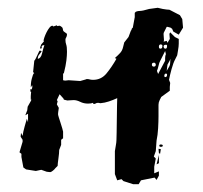

<svg xmlns="http://www.w3.org/2000/svg" viewBox="-20 -440 520 493"><path d="M416 -217V-207L394 -191L390 -183Q387 -177 387 -171V-142Q387 -128 386 -110.5Q385 -93 382 -79L380 -52L375 -38L380 -33L376 -12V5L388 0V11L382 22L377 16L342 23L336 33H322L297 25L292 20L281 23L275 7V-52L277 -64Q278 -69 278.5 -73.5Q279 -78 279 -80Q279 -83 279.5 -99.5Q280 -116 280 -135Q280 -154 280.5 -170Q281 -186 281 -188Q270 -183 259.5 -179.5Q249 -176 238 -175L232 -176Q228 -176 226 -174.5Q224 -173 221 -173Q219 -173 219 -176Q214 -174 206 -174Q195 -174 186 -178.5Q177 -183 169 -183Q167 -183 161 -182.5Q155 -182 153 -182Q150 -183 146.5 -183.5Q143 -184 143 -187L133 -198L126 -183L128 -180L126 -172L131 -163Q130 -156 129.5 -152.5Q129 -149 129 -147Q129 -145 131 -138.5Q133 -132 135.5 -124.5Q138 -117 140 -110Q142 -103 142 -102V-85L137 -81V-68L132 -55Q132 -47 130 -33Q128 -19 128 -14L122 -8Q120 -5 115.5 -1.5Q111 2 109 2L100 1L86 -4L72 -1L47 -5L40 -10L35 -37V-45L30 -49L38 -76V-81L33 -89L34 -99L38 -91Q39 -100 43.5 -116Q48 -132 49 -135L52 -126V-148L45 -144L50 -157L51 -166L60 -182V-187L59 -183V-193Q59 -197 59.5 -200Q60 -203 60 -204L58 -205V-211H59Q60 -211 61 -210Q63 -214 63 -217V-220L62 -221Q62 -219 59 -216V-217Q59 -220 59.5 -226Q60 -232 61.5 -237.5Q63 -243 64.5 -247.5Q66 -252 68 -252L65 -255L68 -284Q71 -287 76 -298.5Q81 -310 82 -310Q85 -310 87 -308Q83 -303 80 -299Q77 -295 77 -289Q85 -290 88 -303Q91 -316 94 -324H92Q86 -323 87 -319.5Q88 -316 85 -315L83 -316Q83 -318 83.5 -319.5Q84 -321 86 -326L93 -334Q92 -334 92 -336Q92 -338 94 -344Q96 -350 99.5 -357Q103 -364 107 -369Q111 -374 115 -374L117 -372L126 -375L127 -373L133 -374Q134 -374 137.5 -371.5Q141 -369 141 -367L142 -362Q143 -359 147.5 -356.5Q152 -354 152 -352Q152 -347 150 -344Q148 -341 148 -338Q148 -331 150 -325.5Q152 -320 152 -307Q152 -298 150.5 -285Q149 -272 144 -252L142 -251V-234L147 -233Q149 -233 152 -233.5Q155 -234 156 -234L186 -232L200 -236Q201 -237 204 -237Q207 -237 210.5 -236Q214 -235 219 -235Q240 -235 253.5 -251.5Q267 -268 279 -289L275 -291Q283 -298 288.5 -304Q294 -310 296 -319L299 -331L310 -345L316 -361Q318 -363 318 -365Q318 -367 321 -369L326 -396V-407L329 -410Q334 -412 340 -412Q346 -412 363 -417L385 -420L398 -417Q403 -416 408 -415.5Q413 -415 415 -415L442 -401L448 -391L450 -369L439 -351L425 -359L422 -366L418 -369Q410 -371 411 -371H408L401 -357Q400 -356 400 -352Q400 -349 400.5 -345Q401 -341 401 -338Q401 -334 400 -333L408 -335L410 -330L416 -340L415 -353L417 -357L429 -345L439 -340V-328Q439 -325 438.5 -320Q438 -315 437 -310L435 -298L430 -288Q425 -279 420.5 -262.5Q416 -246 414 -235L417 -227ZM404 -309 391 -283Q389 -280 387 -271Q385 -262 383 -258L386 -250L404 -284V-291Q404 -297 406 -301ZM410 -274 408 -258 415 -270Q417 -274 417 -279.5Q417 -285 418 -289L415 -283ZM396 -325Q395 -325 394.5 -325.5Q394 -326 393 -326Q388 -326 388 -320Q388 -315 392 -315Q397 -315 397 -322Q397 -324 396 -325ZM377 -279H375Q370 -279 370 -274Q370 -269 375 -269Q380 -269 380 -274Q380 -277 377 -279ZM408 -325H405Q400 -325 400 -320Q400 -319 401 -317Q402 -315 405 -315Q409 -315 409 -322Q409 -324 408 -325ZM388 -21 382 -18 388 -42ZM393 -57 391 -45 388 -47 387 -58ZM402 -247V-245Q402 -242 404 -242Q409 -242 409 -248Q409 -251 406 -251Q403 -251 402 -247ZM393 -69Q398 -69 398 -66Q398 -63 393 -63Q389 -63 389 -66Q389 -69 393 -69Z"/></svg>

Font: East Sea Dokdo Cyrillic
Style: Regular
Weight: 400
Version: Version 1.00 July 4, 2018, initial release